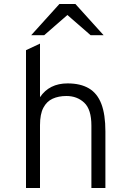

<svg xmlns="http://www.w3.org/2000/svg" viewBox="-20 -940 656 960"><path d="M110 0V-689L180 -722V-454Q226.5 -523 318 -523Q382.5 -523 424.5 -498.2Q466.5 -473.5 486.8 -420.5Q507 -367.5 507 -283V0H437V-312Q437 -393 401.2 -426.5Q365.5 -460 312 -460Q273 -460 243.2 -446.5Q213.5 -433 196.8 -401.2Q180 -369.5 180 -314V0ZM136 -764 277 -920H357L498 -764H433L317 -865L201 -764Z"/></svg>

Font: Overpass Mono Light Light
Style: Regular
Weight: 300
Monospace: yes
Version: Version 4.000